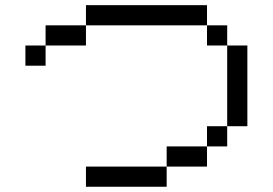

<svg xmlns="http://www.w3.org/2000/svg" viewBox="-20 -712 1040 732"><path d="M846.2 -538.5H923.1V-230.8H846.2ZM615.4 -76.9V0H307.7V-76.9ZM769.2 -153.8V-76.9H615.4V-153.8ZM846.2 -230.8V-153.8H769.2V-230.8ZM769.2 -615.4H846.2V-538.5H769.2ZM153.8 -538.5V-461.5H76.9V-538.5ZM307.7 -615.4V-538.5H153.8V-615.4ZM307.7 -692.3H769.2V-615.4H307.7Z"/></svg>

Font: Mintsoda - Lime Green 13x16
Style: Regular
Weight: 400
Designer: Mintsoda-15
Version: Version 1.0